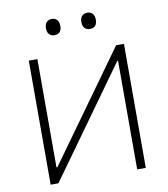

<svg xmlns="http://www.w3.org/2000/svg" viewBox="-98 -1005 951 1087"><g transform="rotate(-10 378.0 -461.5)"><path d="M104.5 0V-713H154V-90.5H159L335.5 -336Q400 -425.5 467.8 -519.8Q535.5 -614 606.5 -713H651.5V0H602V-623.5H597L421 -378.5Q341 -267 275 -175Q208.5 -83 149 0ZM476.5 -829.5Q458.5 -829.5 447 -841.2Q435.5 -853 435.5 -876Q435.5 -899.5 447.2 -911.2Q459 -923 477.5 -923Q496 -923 507.2 -910.8Q518.5 -898.5 518.5 -876Q518.5 -829.5 476.5 -829.5ZM272.5 -829.5Q255 -829.5 243.5 -841.2Q232 -853 232 -876Q232 -899.5 243.5 -911.2Q255 -923 273.5 -923Q292.5 -923 303.5 -910.8Q314.5 -898.5 314.5 -876Q314.5 -829.5 272.5 -829.5Z"/></g></svg>

Font: Heraclito ExtraLight
Style: Regular
Weight: 200
Designer: Kostas Bartsokas (font) & Cristiano Sobral (main changes)
Foundry: Kostas Bartsokas (font) & Cristiano Sobral (main changes)
Version: Version 1.00;July 8, 2020;FontCreator 13.0.0.2655 64-bit